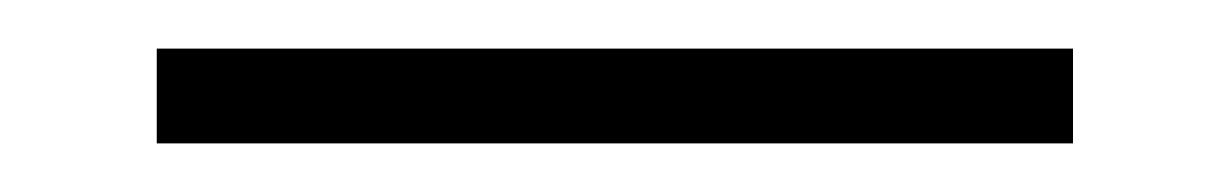

<svg xmlns="http://www.w3.org/2000/svg" viewBox="-20 -20 506 79"><path d="M44.5 39V0H421.5V39Z"/></svg>

Font: Encode Sans Cnd XLt
Style: Regular
Weight: 200
Width: 3
Designer: Multiple Designers
Foundry: Impallari Type
Version: Version 3.002; ttfautohint (v1.8.3) -l 8 -r 50 -G 200 -x 14 